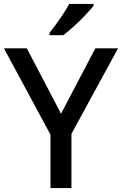

<svg xmlns="http://www.w3.org/2000/svg" viewBox="-20 -961 623 981"><path d="M292 -380 467 -714H583L345 -277V0H238V-273L0 -714H117ZM458 -931Q443 -913 416 -884Q389 -855 358 -827Q327 -799 303 -781H233V-793Q248 -812 267 -838Q286 -864 304 -891.5Q322 -919 334 -941H458Z"/></svg>

Font: Noto Sans Telugu Medium
Style: Regular
Weight: 500
Designer: Jelle Bosma - Monotype Design Team
Foundry: Monotype Imaging Inc.
Version: Version 2.005; ttfautohint (v1.8.4.7-5d5b)